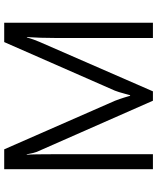

<svg xmlns="http://www.w3.org/2000/svg" viewBox="62 -802 740 904"><g transform="rotate(-90 432.0 -350.0)"><path d="M87.5 -700.2H180.9L409.5 -178.8Q413.9 -168 417.9 -156.2Q421.9 -144.5 425.2 -133.7Q427.2 -126.5 429.3 -119.9Q431.3 -113.4 433 -107.5H435.9Q437.3 -113 438.8 -118.5Q440.4 -123.9 441.8 -129.4Q451 -163.9 457.2 -179.1L685.9 -700.2H777V0H705.2V-461.7Q705.2 -530.3 709.4 -593.3H707.4Q703.4 -577.4 697.8 -562.2Q692.3 -547 687.1 -534.8L453.9 0H409.8L169.1 -546.4Q162.8 -563.2 157.5 -594H155.5Q158 -565.9 158 -453.9V0H87.5Z"/></g></svg>

Font: DavidDev Light
Style: Regular
Weight: 300
Designer: David.dev
Foundry: David.dev
Version: Version 1.001;FEAKit 1.0